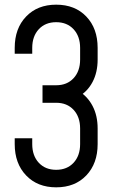

<svg xmlns="http://www.w3.org/2000/svg" viewBox="-20 -786 504 822"><path d="M220.5 16Q140.5 16 91.8 -35Q43 -86 43 -169V-194H118V-169Q118 -119.5 146 -89.2Q174 -59 220.5 -59Q267 -59 295 -89.2Q323 -119.5 323 -169V-236Q323 -285.5 295 -315.8Q267 -346 220.5 -346H162V-421H220.5Q267 -421 295 -451.2Q323 -481.5 323 -531V-581Q323 -630.5 295 -660.8Q267 -691 220.5 -691Q174 -691 146 -660.8Q118 -630.5 118 -581V-556H43V-581Q43 -664.5 91.8 -715.2Q140.5 -766 220.5 -766Q301 -766 349.5 -715.2Q398 -664.5 398 -581V-531Q398 -476.2 376.3 -435.1Q354.6 -393.9 315.2 -371.5L316 -396.8Q354.6 -373.8 376.3 -332.4Q398 -291.1 398 -236V-169Q398 -86 349.5 -35Q301 16 220.5 16Z"/></svg>

Font: Mohave Light
Style: Regular
Weight: 300
Designer: Gumpita Rahayu
Foundry: Tokotype
Version: Version 2.003